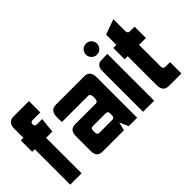

<svg xmlns="http://www.w3.org/2000/svg" viewBox="-67 -820 1121 1121"><g transform="rotate(-45 494.0 -259.0)"><path d="M21.5 -386.7V-460.9Q21.5 -515.6 68.4 -515.6H196.3V-421.9H132.8Q115.2 -421.9 115.2 -404.3Q115.2 -386.7 132.8 -386.7H176.8L167 -293H115.2V0H21.5V-293H0V-386.7Z M574.2 0H504.9L480.5 -54.7L467.8 -2.9H292Q245.1 -2.9 245.1 -52.7V-178.2Q245.1 -229 292 -229H461.9Q480.5 -229 480.5 -261.2Q480.5 -293 461.9 -293H245.1V-334Q245.1 -389.6 292 -389.6H527.3Q574.2 -389.6 574.2 -334ZM357.4 -93.8H461.9Q480.5 -93.8 480.5 -112.3V-130.4Q480.5 -148.4 461.9 -148.4H357.4Q338.9 -148.4 338.9 -130.4V-112.3Q338.9 -93.8 357.4 -93.8Z M623 0V-334Q623 -385.7 666 -385.7L714.8 -386.7V0ZM668.9 -517.6Q680.7 -517.6 691.7 -511.7Q702.6 -505.9 708.7 -494.9Q714.8 -483.9 714.8 -471.7Q714.8 -460 708.7 -449Q702.6 -438 691.7 -431.9Q680.7 -425.8 668.9 -425.8Q657.2 -425.8 646.2 -431.9Q635.3 -438 629.2 -449Q623 -460 623 -471.7Q623 -483.9 629.2 -494.9Q635.3 -505.9 646.5 -511.7Q657.7 -517.6 668.9 -517.6Z M789.1 -293H763.7V-386.7H789.1V-471.2L882.8 -505.4V-407.7Q882.8 -386.7 900.4 -386.7H939.5V-293H882.8V-114.7Q882.8 -93.8 900.4 -93.8H939.5V0H835.9Q789.1 0 789.1 -54.7Z"/></g></svg>

Font: Aswaq
Style: Regular
Weight: 400
Designer: Husham Jawad
Version: Version 1.000;November 3, 2021;FontCreator 14.0.0.2814 32-bi